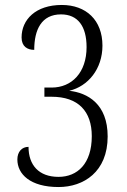

<svg xmlns="http://www.w3.org/2000/svg" viewBox="-20 -744 512 774"><path d="M216 10C317 10 414 -51 414 -194C414 -325 333 -370 259 -378C335 -396 393 -466 393 -560C393 -663 327 -724 229 -724C124 -724 67 -665 67 -593C67 -556 91 -543 118 -543C118 -624 147 -686 226 -686C294 -686 329 -638 329 -554C329 -452 270 -391 188 -391H159V-354H188C296 -354 350 -295 350 -195C350 -84 292 -31 216 -31C136 -31 95 -79 95 -152C68 -152 50 -132 50 -101C50 -42 102 10 216 10Z"/></svg>

Font: Noto Serif Myanmar Condensed Light
Style: Regular
Weight: 300
Width: 3
Designer: Ben Mitchell and the Monotype Design Team
Foundry: Monotype Imaging Inc.
Version: Version 2.106